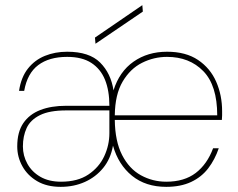

<svg xmlns="http://www.w3.org/2000/svg" viewBox="-20 -714 924 746"><path d="M216 12Q162 12 124.5 -10Q87 -32 67 -68Q47 -104 47 -145Q47 -201 70.5 -235.5Q94 -270 136.5 -286.5Q179 -303 237 -303H405Q405 -362 388 -404Q371 -446 335 -469.5Q299 -493 241 -493Q171 -493 128.5 -461Q86 -429 74 -361H54Q62 -414 88.5 -447.5Q115 -481 154.5 -497Q194 -513 241 -513Q327 -513 369 -471Q411 -429 421 -363Q444 -436 499 -474.5Q554 -513 629 -513Q702 -513 749.5 -481Q797 -449 820 -396.5Q843 -344 843 -282Q843 -273 843 -265.5Q843 -258 842 -248H426Q427 -165 454.5 -111.5Q482 -58 527.5 -33Q573 -8 626 -8Q696 -8 740.5 -42Q785 -76 808 -138H830Q815 -94 789 -60Q763 -26 722.5 -7Q682 12 626 12Q546 12 493 -31Q440 -74 419 -148Q410 -97 381 -61.5Q352 -26 309.5 -7Q267 12 216 12ZM217 -8Q282 -8 323.5 -36Q365 -64 385 -107Q405 -150 405 -197V-285H237Q172 -285 135 -266.5Q98 -248 83.5 -216.5Q69 -185 69 -145Q69 -109 86.5 -77.5Q104 -46 137 -27Q170 -8 217 -8ZM426 -266H824Q824 -382 770 -437.5Q716 -493 629 -493Q578 -493 532 -470Q486 -447 456.5 -397Q427 -347 426 -266ZM351 -544 349 -568 533 -694 535 -669Z"/></svg>

Font: DM Sans 17pt Thin
Style: Regular
Weight: 250
Version: Version 4.004;gftools[0.9.30]